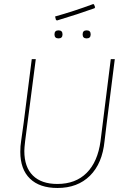

<svg xmlns="http://www.w3.org/2000/svg" viewBox="-20 -931 623 955"><path d="M444 -911 448 -908 453 -895 450 -890Q370 -861 263 -829L258 -833L254 -849Q347 -875 444 -911ZM391 -760Q391 -780 411 -780Q431 -780 431 -760Q431 -740 411 -740Q391 -740 391 -760ZM251 -760Q251 -780 271 -780Q291 -780 291 -760Q291 -740 271 -740Q251 -740 251 -760ZM551 -637 510 -312 500 -229Q489 -118 427.5 -57Q366 4 266 4Q177 4 129 -42.5Q81 -89 81 -176Q81 -205 85 -229L98 -322L138 -637H158L105 -229Q101 -195 101 -180Q101 -100 143.5 -58Q186 -16 265 -16Q356 -16 411 -71Q466 -126 480 -229L531 -637Z"/></svg>

Font: Alegreya Sans Thin
Style: Italic
Weight: 100
Italic angle: -7°
Designer: Juan Pablo del Peral
Foundry: Huerta Tipografica
Version: Version 2.007